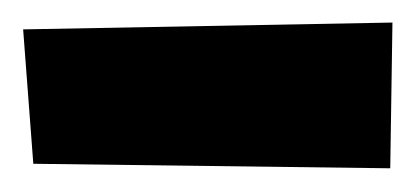

<svg xmlns="http://www.w3.org/2000/svg" viewBox="-20 -874 359 166"><path d="M317.4 -728.5 8.8 -732.4 0 -848.6 319.3 -854.5Z"/></svg>

Font: Luckiest Guy RUS-BEL-UKR
Style: Regular
Weight: 400
Designer: Astigmatic (AOETI)
Foundry: Astigmatic (AOETI)
Version: Version 1.00 March 11, 2019, initial release